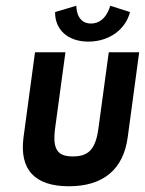

<svg xmlns="http://www.w3.org/2000/svg" viewBox="-20 -641 505 669"><path d="M359 -459 323 -194C313 -118 286 -96 234 -96C182 -96 162 -118 172 -194L208 -459H102L62 -163C47 -50 101 8 220 8C339 8 410 -50 425 -163L465 -459ZM364 -621C364 -621 350 -559 297 -559C244 -559 246 -621 246 -621L172 -599C171 -539 215 -496 288 -496C361 -496 418 -539 433 -599Z"/></svg>

Font: Hussar Tani
Style: Kurs
Weight: 700
Foundry: Cannot Into Space Fonts
Version: Version 0.92